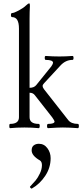

<svg xmlns="http://www.w3.org/2000/svg" viewBox="-20 -745 481 1122"><path d="M39.1 3.9Q34.2 3.9 34.2 -8.5Q34.2 -21 39.1 -21Q90.8 -21 90.8 -60.1V-578.1Q90.8 -645 50.8 -645Q43.9 -645 43.9 -657Q43.9 -668.9 50.8 -668.9Q62 -668.9 90.1 -684.1Q118.2 -699.2 131.8 -712.9Q144 -725.1 150.9 -725.1Q154.8 -725.1 154.8 -710.9Q152.8 -675.8 152.8 -636.2V-231.9Q179.2 -231.9 191.9 -248L279.8 -356.9Q290 -372.1 290 -377.9Q290 -395 247.1 -395Q241.7 -395 241.5 -406.5Q241.2 -418 247.1 -418Q288.6 -415 327.1 -415Q363.3 -415 403.8 -418Q409.7 -418 409.7 -406.5Q409.7 -395 403.8 -395Q363.3 -395 333 -361.8L237.8 -258.8Q229 -250 229 -242.2Q229 -234.9 236.8 -224.1L378.9 -43Q396.5 -21 435.1 -21Q440.9 -21 440.9 -8.5Q440.9 3.9 435.1 3.9Q382.8 0 347.2 0Q318.4 0 261.2 3.9Q254.9 3.9 254.9 -8.5Q254.9 -21 261.2 -21Q298.8 -21 298.8 -35.2Q298.8 -39.6 285.2 -59.1L184.1 -188Q173.3 -203.1 152.8 -203.1V-60.1Q152.8 -21 206.1 -21Q212.4 -21 212.2 -8.5Q211.9 3.9 206.1 3.9Q165 0 123 0Q77.6 0 39.1 3.9ZM166 356.9Q163.1 358.4 158.2 353Q153.3 347.7 155.8 345.2Q175.3 324.7 188 309.6Q200.7 294.4 212.9 269Q225.1 243.7 225.1 220.2Q225.1 200.7 213.9 192.9Q165 165 165 133.8Q165 113.3 177.5 104.2Q189.9 95.2 207 95.2Q237.8 95.2 256.8 120.8Q275.9 146.5 275.9 179.2Q275.9 234.9 244.6 282.2Q213.4 329.6 166 356.9Z"/></svg>

Font: Junicode SmCond Light
Style: Regular
Weight: 300
Width: 4
Designer: Peter S. Baker
Version: Version 2.206